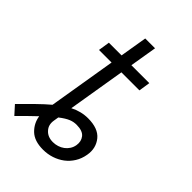

<svg xmlns="http://www.w3.org/2000/svg" viewBox="-202 -769 874 874"><g transform="rotate(45 234.5 -332.5)"><path d="M123.6 -164.4 177.6 -490.4H96.6L105.1 -545.5H186.8L208.5 -676.1H271.7L250 -545.5H365.4L356.9 -490.4H240.8L195 -213.8Q236.9 -235.4 281.6 -235.4Q346.9 -235.4 375.4 -200.6Q404.8 -164.4 396 -115.1Q391 -85.6 376.4 -62.1Q361.9 -38.7 340.6 -22.5Q319.2 -6.4 292.8 2.3Q266.3 11 237.2 11Q181.5 11 152.3 -17Q123.6 -44.7 117.5 -84.5Q100.5 -68.5 80.4 -48.8Q60.4 -29.1 36.6 -5.3L0 -45.8Q37.3 -83.5 67.1 -112.7Q96.9 -142 123.6 -164.4ZM192.5 -66.4Q211.3 -45.1 244.7 -45.1Q259.9 -45.1 274.3 -49.7Q288.7 -54.3 300.4 -63Q312.1 -71.7 320.1 -84.2Q328.1 -96.6 330.6 -112.2Q334.9 -138.8 320 -158Q304.7 -177.6 265.6 -177.6Q256.4 -177.6 247.5 -176Q238.6 -174.4 228.9 -170.5Q219.1 -166.5 207.9 -159.6Q196.7 -152.7 182.9 -142L179 -117.9Q173.7 -86.6 192.5 -66.4Z"/></g></svg>

Font: Inter P Light
Style: Italic
Weight: 300
Italic angle: 9.39999°
Designer: Rasmus Andersson
Foundry: rsms
Version: Version 3.018;git-588b23468